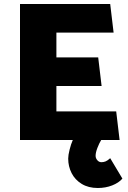

<svg xmlns="http://www.w3.org/2000/svg" viewBox="-20 -700 638 960"><path d="M469 240Q422 240 388.5 219.5Q355 199 338 165.5Q321 132 321 93Q321 76 328 48Q335 20 344 0H80V-680H531L548 -537H262V-413H471L488 -270H262V-143H561L578 0H486Q476 16 467 39.5Q458 63 458 79Q458 91 466.5 101Q475 111 487 111Q498 111 508 107Q518 103 531 91L592 193Q574 214 541 227Q508 240 469 240Z"/></svg>

Font: Catamaran
Style: Regular
Weight: 900
Designer: Pria Ravichandran
Version: Version 1.001;PS 001.000;hotconv 1.0.70;makeotf.lib2.5.58329